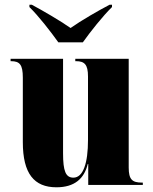

<svg xmlns="http://www.w3.org/2000/svg" viewBox="-20 -786 651 816"><path d="M228 -606H332C364 -651 417 -718 456 -756V-766H446C400 -742 325 -699 280 -667C234 -699 160 -742 115 -766H105V-756C144 -718 196 -651 228 -606ZM220 10C297 10 338 -27 353 -89H355V0H587V-10H583C542 -10 527 -23 527 -74V-536H300V-526H303C339 -526 354 -512 354 -461V-191C354 -94 334 -31 292 -31C259 -31 248 -59 248 -135V-536H25V-526H27C64 -526 77 -511 77 -456V-182C77 -48 125 10 220 10Z"/></svg>

Font: Noto Serif Display Condensed Black
Style: Regular
Weight: 900
Width: 3
Designer: Monotype Design Team
Foundry: Monotype Imaging Inc.
Version: Version 2.009